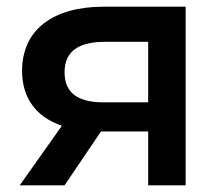

<svg xmlns="http://www.w3.org/2000/svg" viewBox="-20 -554 659 574"><path d="M423 0H535V-534H290C141 -534 46 -467 46 -342C46 -260 89 -204 165 -178L39 0H173L282 -161H423ZM173 -338C173 -402 217 -429 294 -429H423V-248H290C213 -248 173 -276 173 -338Z"/></svg>

Font: Chess Sans SemiBold
Style: Regular
Weight: 600
Designer: Wolf Bōese
Foundry: Wolf Bōese
Version: Version 7.223;Glyphs 3.3 (3306)